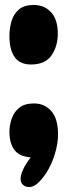

<svg xmlns="http://www.w3.org/2000/svg" viewBox="-20 -645 275 774"><path d="M116 -625Q159 -625 186 -595.5Q213 -566 213 -510Q213 -458 187.5 -421.5Q162 -385 105 -385Q60 -385 39 -415Q18 -445 18 -499Q18 -531 26.5 -560Q35 -589 56.5 -607Q78 -625 116 -625ZM120 -10Q64 -10 41 -37Q18 -64 18 -114Q18 -140 27 -166.5Q36 -193 57.5 -210.5Q79 -228 117 -228Q160 -228 187 -197Q214 -166 214 -103Q214 -66 201 -23.5Q188 19 166 53Q147 81 130.5 95Q114 109 98 109Q83 109 73 100.5Q63 92 63 75Q63 62 72.5 39.5Q82 17 113 -23Z"/></svg>

Font: DynaPuff Condensed SemiBold
Style: Regular
Weight: 600
Width: 3
Designer: Toshi Omagari, Jennifer Daniel
Foundry: Google Fonts
Version: Version 2.000